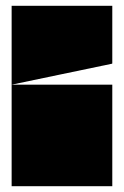

<svg xmlns="http://www.w3.org/2000/svg" viewBox="-20 -640 426 660"><path d="M20 0Q20 -46 20 -91.5Q20 -137 20 -182.5Q20 -228 20 -273Q20 -292 20 -311Q20 -330 20 -349Q78 -349 135.5 -349Q193 -349 251 -349Q309 -349 366 -349Q366 -291 366 -233Q366 -175 366 -116.5Q366 -58 366 0ZM20 -349Q20 -417 20 -485Q20 -553 20 -620H366Q366 -587 366 -554Q366 -521 366 -488Q366 -455 366 -422Q366 -422 365.5 -421.5Q365 -421 365 -421Q279 -403 192.5 -385Q106 -367 20 -349Z"/></svg>

Font: Climate Crisis
Style: Regular
Weight: 400
Version: Version 1.003